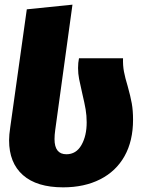

<svg xmlns="http://www.w3.org/2000/svg" viewBox="-20 -784 612 824"><path d="M95 -744 291 -764 217 -226Q214 -205 214 -187Q214 -122 265 -122Q307 -122 329.5 -161.5Q352 -201 352 -259Q352 -288 347.5 -314.5Q343 -341 333 -383Q324 -422 319.5 -445Q315 -468 315 -492Q315 -515 319 -534H508Q507 -503 512 -476.5Q517 -450 528 -414Q540 -371 545.5 -340.5Q551 -310 551 -270Q551 -179 514.5 -114Q478 -49 410 -14.5Q342 20 251 20Q138 20 78.5 -32.5Q19 -85 19 -182Q19 -205 24 -238Z"/></svg>

Font: FiraGO Heavy
Style: Italic
Weight: 900
Italic angle: -8°
Designer: bBox Type GmbH
Foundry: bBox Type GmbH
Version: Version 1.001